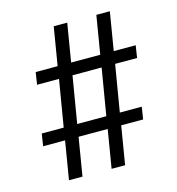

<svg xmlns="http://www.w3.org/2000/svg" viewBox="-105 -807 809 879"><g transform="rotate(-15 300.0 -367.5)"><path d="M114 -18 144 -199H40L49 -257H153L190 -478H86L95 -536H199L229 -717H293L263 -536H401L431 -717H495L465 -536H569L560 -478H456L419 -257H523L514 -199H410L380 -18H316L346 -199H208L178 -18ZM355 -257 392 -478H254L217 -257Z"/></g></svg>

Font: Iosevka Light Extended Oblique
Style: Regular
Weight: 300
Width: 7
Italic angle: -9°
Monospace: yes
Designer: Belleve Invis
Foundry: Belleve Invis
Version: Version 32.5.0; ttfautohint (v1.8.4)